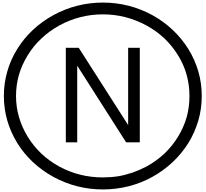

<svg xmlns="http://www.w3.org/2000/svg" viewBox="-20 -1097 1585 1480"><path d="M1057.6 -728.5V0H952.1L575.2 -590.8V0H487.3V-728.5H586.9L967.8 -132.8V-728.5ZM103.5 -357.4Q103.5 -189.5 194.3 -42Q284.2 103.5 436.5 186.5Q590.8 270.5 772.5 270.5Q834 270.5 890.6 261.7Q935.5 254.9 1002 233.4Q1054.7 214.8 1109.4 186.5Q1263.7 101.6 1351.6 -42Q1394.5 -111.3 1418.9 -193.4Q1440.4 -270.5 1440.4 -357.4Q1440.4 -529.3 1351.6 -671.9Q1261.7 -817.4 1109.4 -900.4Q951.2 -986.3 772.5 -986.3Q594.7 -986.3 436.5 -900.4Q359.4 -857.4 299.8 -800.8Q239.3 -745.1 194.3 -671.9Q103.5 -526.4 103.5 -357.4ZM9.8 -357.4Q9.8 -455.1 36.1 -545.9Q61.5 -636.7 113.3 -719.7Q213.9 -881.8 391.6 -980.5Q570.3 -1077.1 773.4 -1077.1Q975.6 -1077.1 1154.3 -980.5Q1328.1 -883.8 1431.6 -719.7Q1535.2 -550.8 1535.2 -357.4Q1535.2 -258.8 1508.8 -168Q1480.5 -72.3 1431.6 5.9Q1328.1 169.9 1154.3 266.6Q1072.3 312.5 971.7 338.9Q872.1 363.3 773.4 363.3Q570.3 363.3 391.6 266.6Q213.9 168 113.3 5.9Q9.8 -163.1 9.8 -357.4Z"/></svg>

Font: Circled
Style: Regular
Weight: 400
Version: Version 002.000